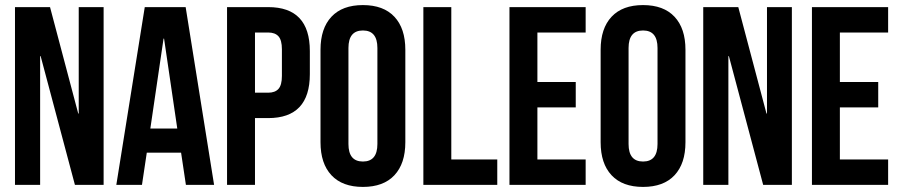

<svg xmlns="http://www.w3.org/2000/svg" viewBox="-20 -728 3545 756"><path d="M275 0 140 -507H138V0H39V-700H177L288 -281H290V-700H388V0Z M711 -700 823 0H712L693 -127H558L539 0H438L550 -700ZM624 -576 572 -222H678L626 -576Z M1036 -700Q1200 -700 1200 -527V-436Q1200 -263 1036 -263H984V0H874V-700ZM1036 -600H984V-363H1036Q1063 -363 1076.5 -378Q1090 -393 1090 -429V-534Q1090 -570 1076.5 -585Q1063 -600 1036 -600Z M1352 -539V-161Q1352 -92 1409 -92Q1466 -92 1466 -161V-539Q1466 -608 1409 -608Q1352 -608 1352 -539ZM1242 -168V-532Q1242 -616 1285 -662Q1328 -708 1409 -708Q1490 -708 1533 -662Q1576 -616 1576 -532V-168Q1576 -84 1533 -38Q1490 8 1409 8Q1328 8 1285 -38Q1242 -84 1242 -168Z M1647 0V-700H1757V-100H1938V0Z M2096 -600V-405H2247V-305H2096V-100H2286V0H1986V-700H2286V-600Z M2455 -539V-161Q2455 -92 2512 -92Q2569 -92 2569 -161V-539Q2569 -608 2512 -608Q2455 -608 2455 -539ZM2345 -168V-532Q2345 -616 2388 -662Q2431 -708 2512 -708Q2593 -708 2636 -662Q2679 -616 2679 -532V-168Q2679 -84 2636 -38Q2593 8 2512 8Q2431 8 2388 -38Q2345 -84 2345 -168Z M2985 0 2850 -507H2848V0H2749V-700H2887L2998 -281H3000V-700H3098V0Z M3287 -600V-405H3438V-305H3287V-100H3477V0H3177V-700H3477V-600Z"/></svg>

Font: Bebas Neue
Style: Regular
Weight: 400
Designer: Ryoichi Tsunekawa
Foundry: Ryoichi Tsunekawa
Version: Version 1.400